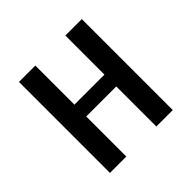

<svg xmlns="http://www.w3.org/2000/svg" viewBox="-135 -623 746 746"><g transform="rotate(-45 237.5 -250.0)"><path d="M64.9 0V-500H154.8V-285.2H319.8V-500H410.2V0H319.8V-220.2H154.8V0Z"/></g></svg>

Font: 
Style: .
Weight: 400
Designer: Jovanny Lemonad
Foundry: Jovanny Lemonad
Version: Version 1.002